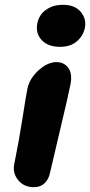

<svg xmlns="http://www.w3.org/2000/svg" viewBox="-20 -773 377 803"><path d="M231 -577.1Q180.7 -577.1 154.3 -605.5Q127.9 -633.8 136.2 -675.8Q143.6 -711.9 172.9 -732.4Q202.1 -752.9 243.2 -752.9Q293.5 -752.9 317.9 -723.1Q342.3 -693.4 335 -657.2Q329.1 -624.5 302.2 -600.8Q275.4 -577.1 231 -577.1ZM122.1 9.8Q79.6 9.8 55.7 -20Q31.7 -49.8 40 -88.9Q60.1 -187.5 74.2 -279.1Q88.4 -370.6 94.2 -399.9Q103 -444.3 141.1 -478.8Q179.2 -513.2 215.8 -513.2Q248.5 -513.2 265.9 -488.8Q283.2 -464.4 274.9 -420.9Q268.1 -383.8 231.9 -232.4Q195.8 -81.1 189.9 -53.2Q184.1 -23.4 166.7 -6.8Q149.4 9.8 122.1 9.8Z"/></svg>

Font: Shantell Sans Normal
Style: Bold Italic
Weight: 700
Italic angle: -11.31°
Designer: Stephen Nixon, Anya Danilova, Shantell Martin
Foundry: Arrow Type
Version: Version 1.006;[559af2be0]